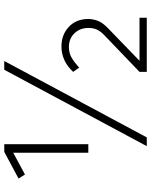

<svg xmlns="http://www.w3.org/2000/svg" viewBox="76 -784 708 900"><g transform="rotate(-90 430.0 -334.0)"><path d="M195 0 553 -668H594L236 0ZM164 -274V-626L62 -571L43 -601L168 -668H204V-274ZM543 0V-34L713 -197Q733 -216 741 -233Q749 -250 749 -273Q749 -313 724 -339Q699 -365 660 -365Q631 -365 609 -352Q587 -339 563 -317L543 -345Q570 -374 600 -387Q630 -400 662 -400Q717 -400 754 -365.5Q791 -331 791 -274Q791 -254 783 -231Q775 -208 747 -181L595 -34H797V0Z"/></g></svg>

Font: Gantari ExtraLight
Style: Regular
Weight: 250
Designer: Anugrah Pasau
Foundry: Lafontype
Version: Version 1.000